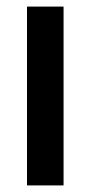

<svg xmlns="http://www.w3.org/2000/svg" viewBox="-20 -563 275 583"><path d="M173 0H62V-543H173Z"/></svg>

Font: Noto Sans Kannada ExtraCondensed SemiBold
Style: Regular
Weight: 600
Width: 2
Designer: Jelle Bosma - Monotype Design Team
Foundry: Monotype Imaging Inc.
Version: Version 2.005; ttfautohint (v1.8.4.7-5d5b)